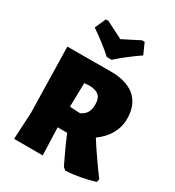

<svg xmlns="http://www.w3.org/2000/svg" viewBox="-215 -1031 1061 1166"><g transform="rotate(30 315.5 -447.5)"><path d="M70 -190 60 0H261L254 -193H321C333 -163 347 -131 363 -97C379 -62 390 -40 395 -29L407 -4L426 12C492 8 559 -4 627 -25L630 -47C582 -111 534 -180 486 -255C551 -301 594 -367 594 -448C594 -590 499 -648 367 -648L60 -647ZM299 -712H333C375 -750 426 -790 486 -831L452 -907H434L316 -847L198 -907H180L146 -831C206 -790 257 -750 299 -712ZM256 -339 260 -506 296 -509C352 -507 383 -487 383 -428C383 -384 370 -354 329 -335Z"/></g></svg>

Font: Luna Sans Black
Style: Regular
Weight: 900
Designer: Juan Pablo del Peral
Foundry: Huerta Tipografica
Version: Version 2.001; ttfautohint (v1.5)